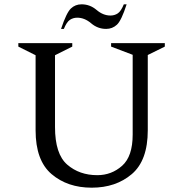

<svg xmlns="http://www.w3.org/2000/svg" viewBox="-20 -860 849 890"><path d="M405 10Q293 10 219 -53Q145 -116 145 -256V-604L65 -644V-660H315V-644L235 -604V-271Q235 -146 291.5 -97Q348 -48 431 -48Q497 -48 546 -91.5Q595 -135 595 -236V-606L495 -644V-660H744V-644L665 -605V-256Q665 -116 591 -53Q517 10 405 10ZM263 -726Q288 -801 308.5 -820.5Q329 -840 358 -840Q397 -840 427.5 -814Q458 -788 492 -788Q511 -788 526 -798Q541 -808 554 -840H567Q543 -765 522 -745.5Q501 -726 472 -726Q433 -726 402.5 -752Q372 -778 338 -778Q319 -778 304 -768Q289 -758 276 -726Z"/></svg>

Font: Spectral
Style: Regular
Weight: 400
Designer: Jean-Baptiste Levee
Foundry: Production Type
Version: Version 1.002